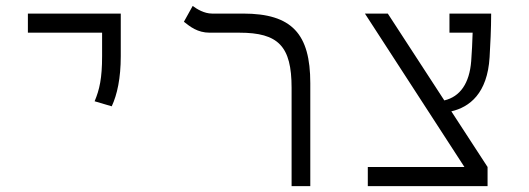

<svg xmlns="http://www.w3.org/2000/svg" viewBox="-20 -632 1798 652"><path d="M359.4 -271C377.9 -310.5 390.1 -366.2 390.1 -441.4V-585.9H74.7V-521H326.7V-441.4C326.7 -366.2 317.9 -327.6 301.3 -288.1Z M1033.7 -349.6C1033.7 -517.1 971.2 -585.9 805.7 -585.9H700.2C673.3 -585.9 648.9 -601.1 634.3 -611.8L604.5 -558.1C625.5 -541.5 650.9 -521 691.9 -521H793C925.3 -521 970.2 -475.1 970.2 -334V0H1033.7Z M1229 0H1635.7V-64.9L1512.7 -253.9C1574.2 -268.1 1635.3 -314.5 1642.6 -438C1645 -479 1647.9 -534.2 1647.9 -585.9H1506.3V-521H1585C1584 -488.3 1582.5 -455.1 1580.1 -424.3C1574.2 -349.1 1542.5 -303.7 1488.8 -291L1296.9 -585.9H1219.2L1557.1 -64.9H1229Z"/></svg>

Font: Cascadia Code PL Light
Style: Regular
Weight: 300
Monospace: yes
Designer: Aaron Bell
Foundry: Saja Typeworks
Version: Version 2404.023